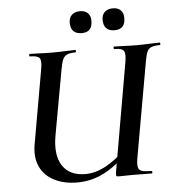

<svg xmlns="http://www.w3.org/2000/svg" viewBox="-56 -861 849 925"><g transform="rotate(-5 368.5 -398.5)"><path d="M281 12Q217 12 170 -12Q123 -36 102 -80.5Q81 -125 91 -186L154 -544Q162 -587 152.7 -600Q143.4 -613 104.6 -613Q103 -613 103 -619Q103 -625 105.2 -625Q127.7 -625 155.1 -623.5Q182.6 -622 214 -622Q245.8 -622 274.9 -623.5Q304 -625 326 -625Q329 -625 329 -619Q329 -613 326 -613Q300.2 -613 286.1 -607Q272 -601 265.2 -586Q258.4 -571 253 -542L195 -221Q179 -128 213 -76.5Q247 -25 323 -25Q370.3 -25 417.7 -49.5Q465 -74 532 -135L545 -123Q471 -50 410 -19Q349 12 281 12ZM482 0Q472 0 470.5 -3Q469 -6 470 -19L561 -542Q569 -585 560 -599Q551 -613 513 -613Q511 -613 511 -619Q511 -625 513 -625Q536 -625 564 -623.5Q592 -622 623.5 -622Q653.8 -622 683.6 -623.5Q713.4 -625 734.8 -625Q737 -625 737 -619Q737 -613 735.3 -613Q709.1 -613 694.4 -607.5Q679.6 -602 672.8 -587.5Q666.1 -573 661 -544L579 -81Q574 -52 576.9 -37Q579.8 -22 594.7 -17Q609.6 -12 641 -12Q645 -12 645 -6Q645 0 641 0Q619.3 0 597.7 -0.5Q576 -1 551 -1Q531.5 -1 515.2 -0.5Q499 0 482 0ZM524 -703Q470 -703 470 -758Q470 -782.2 484.5 -795.6Q499 -809 523.5 -809Q548 -809 561.5 -795.6Q575 -782.2 575 -758Q575 -703 524 -703ZM365 -703Q311 -703 311 -758Q311 -782.2 325.5 -795.6Q340.1 -809 365 -809Q389 -809 402.5 -795.6Q416 -782.2 416 -758Q416 -703 365 -703Z"/></g></svg>

Font: Cormorant Infant Light
Style: Italic
Weight: 300
Italic angle: -10°
Designer: Christian Thalmann (Catharsis Fonts)
Foundry: Catharsis Fonts
Version: Version 4.001